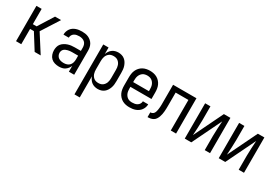

<svg xmlns="http://www.w3.org/2000/svg" viewBox="21 -1381 3457 2448"><g transform="rotate(30 1750.0 -156.5)"><path d="M354 0 213 -225H157V0H80V-520H157V-295H213L354 -520H443L277 -260L443 0Z M714 8Q683 8 652.5 -0.5Q622 -9 599.5 -30Q577 -51 566.5 -81.5Q556 -112 556 -143Q556 -168 562.5 -193Q569 -218 585 -237.5Q601 -257 623 -270.5Q645 -284 669 -292Q693 -300 718 -303Q743 -306 769 -306H858V-355Q858 -376 851 -397Q844 -418 828 -432Q812 -446 791 -452Q770 -458 749 -458Q730 -458 711 -454.5Q692 -451 675.5 -440.5Q659 -430 649.5 -413Q640 -396 640 -377V-375H562V-378Q562 -401 569 -422.5Q576 -444 589 -462.5Q602 -481 620.5 -494Q639 -507 660.5 -514.5Q682 -522 704 -525Q726 -528 749 -528Q773 -528 797 -524.5Q821 -521 843 -511Q865 -501 883.5 -485Q902 -469 914 -448Q926 -427 931 -403Q936 -379 936 -355V0H858V-86Q850 -65 835.5 -46.5Q821 -28 802 -15Q783 -2 760 3Q737 8 714 8ZM746 -62Q769 -62 791.5 -69.5Q814 -77 829.5 -94Q845 -111 851.5 -134Q858 -157 858 -180V-236H769Q754 -236 739 -234.5Q724 -233 709.5 -229.5Q695 -226 681 -220Q667 -214 656 -204Q645 -194 639.5 -179.5Q634 -165 634 -150Q634 -130 643 -111.5Q652 -93 668.5 -81.5Q685 -70 705 -66Q725 -62 746 -62Z M1064 215V-520H1142V-424Q1150 -447 1163.5 -467Q1177 -487 1196 -501Q1215 -515 1238 -521.5Q1261 -528 1285 -528Q1310 -528 1334 -521Q1358 -514 1377.5 -498.5Q1397 -483 1410 -462Q1423 -441 1431 -417.5Q1439 -394 1441.5 -369.5Q1444 -345 1444 -320V-200Q1444 -175 1441.5 -150.5Q1439 -126 1431 -102.5Q1423 -79 1410 -58Q1397 -37 1377.5 -21.5Q1358 -6 1334 1Q1310 8 1285 8Q1261 8 1238 1.5Q1215 -5 1196 -19Q1177 -33 1163.5 -53Q1150 -73 1142 -96V215ZM1254 -62Q1271 -62 1287.5 -66Q1304 -70 1317.5 -80Q1331 -90 1341 -104Q1351 -118 1356.5 -134Q1362 -150 1364 -166.5Q1366 -183 1366 -200V-320Q1366 -337 1364 -353.5Q1362 -370 1356.5 -386Q1351 -402 1341 -416Q1331 -430 1317.5 -440Q1304 -450 1287.5 -454Q1271 -458 1254 -458Q1237 -458 1220.5 -454Q1204 -450 1190.5 -440Q1177 -430 1167 -416Q1157 -402 1151.5 -386Q1146 -370 1144 -353.5Q1142 -337 1142 -320V-200Q1142 -183 1144 -166.5Q1146 -150 1151.5 -134Q1157 -118 1167 -104Q1177 -90 1190.5 -80Q1204 -70 1220.5 -66Q1237 -62 1254 -62Z M1750 8Q1723 8 1696.5 2.5Q1670 -3 1646.5 -16Q1623 -29 1604.5 -49.5Q1586 -70 1575 -94.5Q1564 -119 1560 -146Q1556 -173 1556 -200V-320Q1556 -347 1560 -374Q1564 -401 1575 -425.5Q1586 -450 1604.5 -470.5Q1623 -491 1646.5 -504Q1670 -517 1696.5 -522.5Q1723 -528 1750 -528Q1777 -528 1803.5 -522.5Q1830 -517 1853.5 -504Q1877 -491 1895.5 -470.5Q1914 -450 1925 -425.5Q1936 -401 1940 -374Q1944 -347 1944 -320V-225H1634V-200Q1634 -183 1636 -166Q1638 -149 1644 -133Q1650 -117 1660.5 -103Q1671 -89 1685 -79.5Q1699 -70 1716 -66Q1733 -62 1750 -62Q1770 -62 1789.5 -65.5Q1809 -69 1826 -79.5Q1843 -90 1853.5 -107.5Q1864 -125 1864 -145H1942Q1942 -122 1934.5 -100Q1927 -78 1913.5 -59.5Q1900 -41 1881 -27.5Q1862 -14 1840.5 -6Q1819 2 1796 5Q1773 8 1750 8ZM1866 -295V-320Q1866 -337 1864 -354Q1862 -371 1856 -387Q1850 -403 1839.5 -417Q1829 -431 1815 -440.5Q1801 -450 1784 -454Q1767 -458 1750 -458Q1733 -458 1716 -454Q1699 -450 1685 -440.5Q1671 -431 1660.5 -417Q1650 -403 1644 -387Q1638 -371 1636 -354Q1634 -337 1634 -320V-295Z M2358 0V-450H2170V-257Q2170 -236 2169.5 -214.5Q2169 -193 2167 -171.5Q2165 -150 2161 -128.5Q2157 -107 2149.5 -87Q2142 -67 2130 -48.5Q2118 -30 2099 -19Q2080 -8 2059 -4Q2038 0 2016 0V-70Q2030 -70 2043 -75.5Q2056 -81 2064.5 -92Q2073 -103 2077.5 -116.5Q2082 -130 2084.5 -144Q2087 -158 2088.5 -172Q2090 -186 2091 -199.5Q2092 -213 2092 -227Q2092 -241 2092 -255V-520H2436V0Z M2564 0V-520H2642V-312Q2642 -257 2638.5 -202Q2635 -147 2632 -91L2840 -520H2936V0H2858V-208Q2858 -263 2861.5 -318Q2865 -373 2868 -429L2660 0Z M3064 0V-520H3142V-312Q3142 -257 3138.5 -202Q3135 -147 3132 -91L3340 -520H3436V0H3358V-208Q3358 -263 3361.5 -318Q3365 -373 3368 -429L3160 0Z"/></g></svg>

Font: Huly
Style: Regular
Weight: 400
Designer: Belleve Invis
Foundry: Belleve Invis
Version: Version 33.2.5; ttfautohint (v1.8.4)